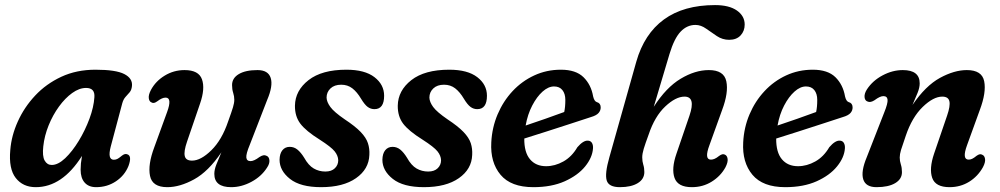

<svg xmlns="http://www.w3.org/2000/svg" viewBox="-20 -744 4031 774"><path d="M426.5 -153.5Q412.5 -100 439 -100Q447.5 -100 454.8 -104.2Q462 -108.5 471.5 -116.5Q483.5 -126 493 -122Q513 -116 498 -75Q482.5 -36.5 447.2 -13Q412 10.5 367.5 10.5Q337.5 10.5 321.2 -8Q305 -26.5 305 -60Q305 -72 306.2 -85.2Q307.5 -98.5 310.5 -115.5Q231 10.5 124 10.5Q72.5 10.5 43.5 -26.5Q14.5 -63.5 21.5 -139.5Q26 -197 51.8 -254.2Q77.5 -311.5 121.8 -358.8Q166 -406 227.2 -434.5Q288.5 -463 365 -463Q447 -463 481 -445.5Q515 -428 512 -397.5Q510.5 -381.5 502.8 -372.2Q495 -363 486.2 -353.5Q477.5 -344 473 -328ZM154.5 -154Q150 -114.5 160 -96.8Q170 -79 188.5 -79Q214 -79 242.8 -106.2Q271.5 -133.5 297.5 -176.2Q323.5 -219 340.8 -265.8Q358 -312.5 360.5 -352Q363.5 -389.5 327 -389.5Q299.5 -389.5 271 -369Q242.5 -348.5 217.8 -314.5Q193 -280.5 176 -238.5Q159 -196.5 154.5 -154Z M1053 -116.5Q1064.5 -113 1066 -98.5Q1067.5 -84 1056 -67.5Q1033.5 -32.5 993.5 -11Q953.5 10.5 912 10.5Q844 10.5 844 -43Q844 -60 852.2 -80.8Q860.5 -101.5 872.5 -130Q820 -52.5 762.5 -21Q705 10.5 654.5 10.5Q594 10.5 584.8 -34.8Q575.5 -80 602 -150.5L653.5 -292Q675 -350.5 647.5 -350.5Q633.5 -350.5 614.5 -336Q600 -325 591 -331Q581.5 -334.5 579.8 -348Q578 -361.5 588.5 -381.5Q607.5 -417 644 -439.2Q680.5 -461.5 724 -461.5Q781 -461.5 794.2 -424.2Q807.5 -387 786.5 -326.5L734 -173Q720.5 -134 724.8 -115.2Q729 -96.5 754 -96.5Q789.5 -96.5 832 -138.2Q874.5 -180 899.5 -254Q914 -294 919.2 -311.5Q924.5 -329 924.5 -342Q924.5 -356 920 -369.8Q915.5 -383.5 915.5 -401Q915.5 -429 942.5 -445.2Q969.5 -461.5 1018 -461.5Q1061 -461.5 1071.2 -430Q1081.5 -398.5 1057 -341L987 -160.5Q971.5 -123.5 973 -109Q974.5 -94.5 990 -94.5Q1004 -94.5 1026 -111Q1043 -122 1053 -116.5Z M1291.5 -52.5Q1316.5 -52.5 1330 -65.8Q1343.5 -79 1343.5 -98Q1343 -116.5 1329 -134Q1315 -151.5 1269 -181Q1213 -216 1190.8 -245.5Q1168.5 -275 1169 -318Q1170 -379 1223.8 -421Q1277.5 -463 1376.5 -463Q1450.5 -463 1489.5 -433Q1528.5 -403 1528.5 -358Q1528.5 -304 1489.5 -304Q1474.5 -304 1462.2 -313Q1450 -322 1435.5 -346Q1419.5 -373 1400.5 -387.8Q1381.5 -402.5 1355.5 -402.5Q1328 -402.5 1312.2 -387.5Q1296.5 -372.5 1296.5 -350.5Q1297 -333 1311.8 -312.8Q1326.5 -292.5 1369.5 -263Q1412 -235 1434 -212Q1456 -189 1463.2 -166.8Q1470.5 -144.5 1469 -119.5Q1467 -62 1415.2 -25.8Q1363.5 10.5 1274.5 10.5Q1191 10.5 1149 -22.8Q1107 -56 1107 -100Q1107.5 -125 1118.5 -138.5Q1129.5 -152 1148 -152Q1165.5 -152 1179.2 -140.8Q1193 -129.5 1206 -108.5Q1223.5 -77 1244.8 -64.8Q1266 -52.5 1291.5 -52.5Z M1706 -52.5Q1731 -52.5 1744.5 -65.8Q1758 -79 1758 -98Q1757.5 -116.5 1743.5 -134Q1729.5 -151.5 1683.5 -181Q1627.5 -216 1605.2 -245.5Q1583 -275 1583.5 -318Q1584.5 -379 1638.2 -421Q1692 -463 1791 -463Q1865 -463 1904 -433Q1943 -403 1943 -358Q1943 -304 1904 -304Q1889 -304 1876.8 -313Q1864.5 -322 1850 -346Q1834 -373 1815 -387.8Q1796 -402.5 1770 -402.5Q1742.5 -402.5 1726.8 -387.5Q1711 -372.5 1711 -350.5Q1711.5 -333 1726.2 -312.8Q1741 -292.5 1784 -263Q1826.5 -235 1848.5 -212Q1870.5 -189 1877.8 -166.8Q1885 -144.5 1883.5 -119.5Q1881.5 -62 1829.8 -25.8Q1778 10.5 1689 10.5Q1605.5 10.5 1563.5 -22.8Q1521.5 -56 1521.5 -100Q1522 -125 1533 -138.5Q1544 -152 1562.5 -152Q1580 -152 1593.8 -140.8Q1607.5 -129.5 1620.5 -108.5Q1638 -77 1659.2 -64.8Q1680.5 -52.5 1706 -52.5Z M2370.5 -145.5Q2368 -109 2338.8 -73Q2309.5 -37 2256.5 -13.2Q2203.5 10.5 2130 10.5Q2039.5 10.5 1997.8 -39.5Q1956 -89.5 1960.5 -170Q1963.5 -230 1986 -283Q2008.5 -336 2046.2 -376.5Q2084 -417 2133.8 -440Q2183.5 -463 2241 -463Q2301.5 -463 2332.2 -432.8Q2363 -402.5 2371 -355.5Q2375.5 -336 2385.5 -332.5Q2401 -328.5 2401.5 -312Q2402 -299 2393.2 -288.8Q2384.5 -278.5 2362 -272Q2327 -260.5 2278.8 -244.8Q2230.5 -229 2181 -213.2Q2131.5 -197.5 2093.5 -185.5Q2093 -130 2116.5 -102Q2140 -74 2181.5 -74Q2217 -74 2251 -93Q2285 -112 2307.5 -150.5Q2332 -179 2351 -177Q2362 -176 2366.8 -167Q2371.5 -158 2370.5 -145.5ZM2213.5 -395.5Q2190.5 -395.5 2167.2 -374.8Q2144 -354 2125.5 -318.5Q2107 -283 2099 -238Q2135.5 -250.5 2178.5 -265.2Q2221.5 -280 2254.5 -292.5Q2259 -312 2259 -341.5Q2259 -366 2247.2 -380.8Q2235.5 -395.5 2213.5 -395.5Z M2595 -202Q2581 -164 2575 -144Q2569 -124 2569 -109.5Q2569 -93.5 2573.2 -80.2Q2577.5 -67 2577.5 -50.5Q2577.5 -22 2551 -5.8Q2524.5 10.5 2479 10.5Q2434 10.5 2425.8 -16.5Q2417.5 -43.5 2436.5 -110L2545 -495Q2577 -607.5 2656.5 -665.5Q2736 -723.5 2862.5 -723.5Q2919.5 -723.5 2950.8 -701.5Q2982 -679.5 2982 -645Q2982 -619 2965.5 -601.2Q2949 -583.5 2919.5 -583.5Q2892.5 -583.5 2870 -598.5Q2847.5 -613.5 2826.5 -628.5Q2805.5 -643.5 2783.5 -643.5Q2749.5 -643.5 2723.8 -616.5Q2698 -589.5 2679 -526.5L2615.5 -313.5Q2665.5 -391.5 2723.8 -426.5Q2782 -461.5 2837.5 -461.5Q2898.5 -461.5 2908 -416.2Q2917.5 -371 2891 -300.5L2840 -159Q2818 -100.5 2846 -100.5Q2853 -100.5 2860.8 -103.8Q2868.5 -107 2879 -115.5Q2893 -126 2902.5 -120.5Q2911.5 -116.5 2913.2 -103.2Q2915 -90 2904.5 -69.5Q2885 -34 2849.2 -11.8Q2813.5 10.5 2769 10.5Q2712.5 10.5 2699.2 -26.8Q2686 -64 2707 -124.5L2759.5 -278Q2785.5 -354.5 2739.5 -354.5Q2704 -354.5 2661.8 -314.8Q2619.5 -275 2595 -202Z M3386 -145.5Q3383.5 -109 3354.2 -73Q3325 -37 3272 -13.2Q3219 10.5 3145.5 10.5Q3055 10.5 3013.2 -39.5Q2971.5 -89.5 2976 -170Q2979 -230 3001.5 -283Q3024 -336 3061.8 -376.5Q3099.5 -417 3149.2 -440Q3199 -463 3256.5 -463Q3317 -463 3347.8 -432.8Q3378.5 -402.5 3386.5 -355.5Q3391 -336 3401 -332.5Q3416.5 -328.5 3417 -312Q3417.5 -299 3408.8 -288.8Q3400 -278.5 3377.5 -272Q3342.5 -260.5 3294.2 -244.8Q3246 -229 3196.5 -213.2Q3147 -197.5 3109 -185.5Q3108.5 -130 3132 -102Q3155.5 -74 3197 -74Q3232.5 -74 3266.5 -93Q3300.5 -112 3323 -150.5Q3347.5 -179 3366.5 -177Q3377.5 -176 3382.2 -167Q3387 -158 3386 -145.5ZM3229 -395.5Q3206 -395.5 3182.8 -374.8Q3159.5 -354 3141 -318.5Q3122.5 -283 3114.5 -238Q3151 -250.5 3194 -265.2Q3237 -280 3270 -292.5Q3274.5 -312 3274.5 -341.5Q3274.5 -366 3262.8 -380.8Q3251 -395.5 3229 -395.5Z M3478 -334.5Q3466.5 -338 3465.2 -352.5Q3464 -367 3475 -384Q3498 -419 3538 -440.2Q3578 -461.5 3619.5 -461.5Q3687.5 -461.5 3687.5 -408Q3687.5 -391 3679.2 -370.2Q3671 -349.5 3658.5 -321Q3711.5 -398.5 3769.2 -430Q3827 -461.5 3877.5 -461.5Q3938.5 -461.5 3947.5 -416.5Q3956.5 -371.5 3930 -301L3878.5 -159Q3857 -100.5 3885 -100.5Q3892 -100.5 3899 -103.8Q3906 -107 3917 -116Q3930.5 -126 3940 -120Q3949 -116.5 3951 -103.2Q3953 -90 3942.5 -70Q3922 -33 3886.8 -11.2Q3851.5 10.5 3808 10.5Q3751 10.5 3738 -26.8Q3725 -64 3745.5 -124.5L3798 -278Q3811.5 -317 3807.2 -335.8Q3803 -354.5 3778.5 -354.5Q3742.5 -354.5 3699.5 -312.8Q3656.5 -271 3631.5 -197Q3617.5 -157 3612.2 -139.5Q3607 -122 3607 -109Q3607 -95 3611.5 -81.2Q3616 -67.5 3616 -50Q3616 -22 3588.8 -5.8Q3561.5 10.5 3513.5 10.5Q3470 10.5 3460 -21Q3450 -52.5 3474 -110L3544.5 -290.5Q3559.5 -327.5 3558 -342Q3556.5 -356.5 3541 -356.5Q3527.5 -356.5 3505.5 -340Q3489 -329.5 3478 -334.5Z"/></svg>

Font: Fraunces 72pt SuperSoft SemiBold
Style: Italic
Weight: 600
Italic angle: -16°
Version: Version 1.000;[b76b70a41]